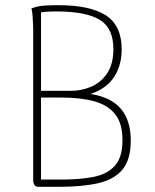

<svg xmlns="http://www.w3.org/2000/svg" viewBox="-20 -720 599 740"><path d="M127 0Q118 0 113.5 -6Q109 -12 108 -22V-600Q108 -605 107.5 -622.5Q107 -640 105.5 -659.5Q104 -679 101 -687Q103 -689 123.5 -694.5Q144 -700 205 -700Q328 -700 388.5 -660.5Q449 -621 449 -530Q449 -468 419.5 -423Q390 -378 329 -358Q409 -345 446.5 -300Q484 -255 484 -178Q484 -105 452 -66.5Q420 -28 358.5 -14Q297 0 209 0ZM138 -28H220Q290 -28 342 -38.5Q394 -49 423 -81.5Q452 -114 452 -180Q452 -244 424 -279.5Q396 -315 343.5 -329.5Q291 -344 219 -344H130L123 -370H254Q295 -370 332 -386Q369 -402 393 -437.5Q417 -473 417 -531Q417 -612 364 -644Q311 -676 195 -676Q175 -676 160.5 -675Q146 -674 138 -672Z"/></svg>

Font: Arima Thin
Style: Regular
Weight: 100
Designer: Joana Correia and Natanael Gama
Foundry: NDISCOVER
Version: Version 1.101;gftools[0.9.23]